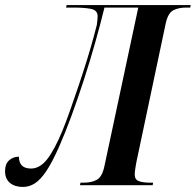

<svg xmlns="http://www.w3.org/2000/svg" viewBox="-64 -734 776 761"><path d="M27 7Q-5 7 -24.5 -9Q-44 -25 -44 -56Q-44 -84 -28 -98.5Q-12 -113 11 -113Q11 -66 59 -66Q94 -66 123 -103Q152 -140 183 -215Q197 -249 214 -297Q231 -345 248.5 -397Q266 -449 281 -497.5Q296 -546 306 -583Q316 -620 320 -636Q321 -647 322 -654.5Q323 -662 323 -669Q323 -693 298 -698.5Q273 -704 225 -704H198L200 -714H692L690 -704H674Q643 -704 622.5 -693Q602 -682 593 -642L482 -117Q477 -95 473.5 -74Q470 -53 470 -42Q470 -22 486.5 -16Q503 -10 531 -10H543L541 0H253L255 -10H268Q299 -10 320 -21.5Q341 -33 350 -76L484 -704H350Q334 -638 313 -564Q292 -490 268 -416Q244 -342 219 -274Q194 -206 170 -152Q143 -91 120 -56.5Q97 -22 74.5 -7.5Q52 7 27 7Z"/></svg>

Font: Noto Serif Display Condensed SemiBold
Style: Italic
Weight: 600
Width: 3
Italic angle: -12°
Designer: Monotype Design Team
Foundry: Monotype Imaging Inc.
Version: Version 2.009